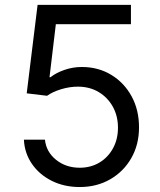

<svg xmlns="http://www.w3.org/2000/svg" viewBox="-20 -747 648 777"><path d="M302.6 9.9Q240.1 9.9 190 -14.9Q139.9 -39.8 109.7 -83.1Q79.5 -126.4 76.7 -181.8H161.9Q166.9 -132.5 206.9 -100.3Q246.8 -68.2 302.6 -68.2Q347.3 -68.2 382.3 -89.1Q417.3 -110.1 437.3 -146.8Q457.4 -183.6 457.4 -230.1Q457.4 -277.7 436.6 -315.2Q415.8 -352.6 379.6 -374.3Q343.4 -396 296.9 -396.3Q263.5 -396.7 228.3 -386.2Q193.2 -375.7 170.5 -359.4L88.1 -369.3L132.1 -727.3H509.9V-649.1H206L180.4 -434.7H184.7Q207 -452.4 240.8 -464.1Q274.5 -475.9 311.1 -475.9Q377.8 -475.9 430.2 -444.1Q482.6 -412.3 512.6 -357.2Q542.6 -302.2 542.6 -231.5Q542.6 -161.9 511.5 -107.4Q480.5 -52.9 426.1 -21.5Q371.8 9.9 302.6 9.9Z"/></svg>

Font: Inter Zeller
Style: Regular
Weight: 400
Designer: Rasmus Andersson; Joe Bland
Foundry: zeller
Version: Version 3.015;git-dec3a8cb1